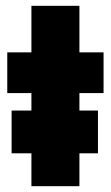

<svg xmlns="http://www.w3.org/2000/svg" viewBox="-20 -640 381 660"><path d="M19.9 -113V-260H316.7V-113ZM5 -460H88V-620H253V-460H336V-320H253V0H88V-320H5Z"/></svg>

Font: Jost* Heavy
Style: Regular
Weight: 800
Version: Version 3.7